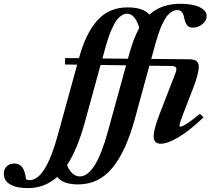

<svg xmlns="http://www.w3.org/2000/svg" viewBox="-299 -745 1107 1010"><path d="M111.8 225.1Q32.2 225.1 2 185.5Q-64 244.6 -151.9 244.6Q-210.9 244.6 -244.9 225.3Q-278.8 206.1 -278.8 168.9Q-278.8 144.5 -263.7 129.9Q-248.5 115.2 -223.6 115.2Q-196.3 115.2 -181.6 135.3Q-167 155.3 -162.1 198.2Q-153.3 202.6 -143.1 202.6Q-60.1 202.6 4.4 -32.2L106.9 -404.8L43 -405.8L43.5 -439.5L116.2 -439L117.2 -441.9Q152.8 -571.3 213.9 -638.7Q274.9 -706.1 371.6 -706.1Q454.6 -706.1 486.8 -668Q549.3 -725.1 650.4 -725.1Q712.9 -725.1 750.5 -707.5Q788.1 -689.9 788.1 -660.2Q788.1 -636.7 765.9 -618.2Q743.7 -599.6 715.8 -599.6Q694.3 -599.6 684.6 -613Q674.8 -626.5 670.4 -649.4Q666.5 -669.9 658.4 -680.9Q650.4 -691.9 632.8 -691.9Q619.1 -691.9 606.4 -684.3Q593.8 -676.8 584 -666.3Q574.2 -655.8 564.2 -636.7Q554.2 -617.7 547.9 -602.8Q541.5 -587.9 533.2 -562.7Q524.9 -537.6 521 -523.7Q517.1 -509.8 510.3 -484.4L496.6 -435.1L697.3 -433.1Q724.1 -432.6 735.4 -423.1Q746.6 -413.6 746.6 -394Q746.6 -357.4 716.3 -279.3L664.6 -146Q645 -95.7 645 -82.5Q645 -78.6 648.4 -78.6Q670.9 -78.6 752.9 -146.5L771.5 -127.4Q695.3 -55.2 638.2 -22Q581.1 11.2 547.4 11.2Q509.3 11.2 509.3 -27.8Q509.3 -64 540 -143.6L625 -363.3Q631.8 -381.8 626.7 -389.6Q621.6 -397.5 604 -397.9L486.8 -399.4L411.1 -122.1Q363.8 51.3 292.2 138.2Q220.7 225.1 111.8 225.1ZM247.6 -466.3 239.7 -437.5 374 -436 380.9 -461.4Q403.3 -543.9 433.6 -598.1Q424.3 -632.8 407.7 -652.8Q391.1 -672.9 369.6 -672.9Q356 -672.9 343.5 -665.3Q331.1 -657.7 321.3 -647.2Q311.5 -636.7 301.5 -617.7Q291.5 -598.6 285.2 -583.7Q278.8 -568.8 270.5 -543.9Q262.2 -519 258.3 -505.1Q254.4 -491.2 247.6 -466.3ZM147.5 -102.5Q107.4 42.5 53.7 123Q64.9 151.9 82.3 167.5Q99.6 183.1 120.6 183.1Q203.6 183.1 268.1 -51.8L364.3 -401.4L230 -403.3Z"/></svg>

Font: Elstob Grade
Style: Italic
Weight: 400
Italic angle: -20°
Designer: Peter S. Baker
Version: Version 1.015